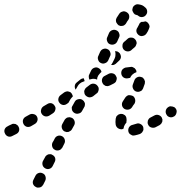

<svg xmlns="http://www.w3.org/2000/svg" viewBox="-43 -588 828 878"><path d="M153 205Q144 200 134 203Q124 206 119 216L110 234Q105 243 108 253Q112 263 121 267Q125 270 130 270Q135 270 140 269Q145 267 149 264Q152 261 155 256L164 238Q168 229 165 219Q162 209 153 205ZM196 120Q192 117 187 117Q182 117 177 118Q173 120 169 123Q165 126 163 131L153 149Q149 158 152 168Q155 177 164 182Q173 187 183 184Q193 181 198 171L207 153Q212 144 209 134Q206 125 196 120ZM247 77 251 69Q256 60 253 50Q250 40 241 35Q231 30 222 33Q212 36 207 46L203 54L197 64Q193 73 196 83Q199 93 208 97Q212 100 217 100Q222 101 227 99Q232 98 236 94Q239 91 242 87ZM42 -8Q40 -13 36 -16Q32 -19 28 -21Q23 -22 18 -22Q13 -22 9 -19Q-3 -14 -9 -10Q-18 -6 -22 4Q-25 14 -20 23Q-16 32 -6 36Q4 39 13 34Q20 31 31 25Q41 20 44 11Q47 1 42 -8ZM610 12Q613 8 613 3Q613 -2 612 -7Q608 -17 599 -21Q590 -26 580 -22Q571 -19 563 -17Q553 -15 547 -6Q542 3 544 13Q545 18 548 22Q551 26 556 28Q560 31 565 32Q570 32 574 31Q584 29 596 25Q601 23 604 20Q608 17 610 12ZM286 -49Q281 -51 276 -52Q271 -52 267 -51Q262 -50 258 -46Q254 -43 252 -39L242 -21Q237 -12 240 -2Q243 8 252 13Q257 15 262 16Q267 16 271 15Q276 13 280 10Q284 7 286 3L296 -15Q301 -24 298 -34Q295 -44 286 -49ZM486 -18Q485 -24 485 -30Q485 -38 486 -45Q487 -50 489 -55Q492 -59 496 -62Q499 -65 504 -66Q509 -68 514 -67Q519 -67 523 -64Q528 -62 531 -58Q534 -54 535 -49Q536 -44 536 -39Q535 -35 535 -30Q535 -29 535 -27Q531 -23 528 -18Q523 -10 522 0Q522 0 522 0Q520 1 518 2Q517 2 515 3Q505 4 496 -2Q488 -8 486 -18ZM699 -31Q700 -36 700 -41Q699 -46 697 -50Q692 -59 682 -62Q672 -65 663 -60Q654 -55 646 -51Q641 -49 638 -45Q635 -41 633 -36Q632 -32 632 -27Q632 -22 635 -17Q639 -8 649 -5Q659 -2 668 -6Q678 -11 687 -16Q691 -19 694 -22Q697 -26 699 -31ZM126 -55Q121 -64 111 -66Q101 -69 92 -64L74 -54Q65 -49 62 -39Q60 -29 65 -20Q70 -11 80 -8Q90 -6 99 -11L116 -21Q125 -26 128 -36Q131 -45 126 -55ZM761 -91Q758 -95 754 -98Q750 -100 745 -101Q740 -102 735 -102Q730 -101 726 -98Q717 -92 715 -82Q713 -72 719 -63Q721 -59 725 -56Q730 -53 734 -52Q739 -51 744 -52Q749 -53 753 -56H754Q762 -62 764 -72Q767 -82 761 -91ZM207 -104Q202 -113 192 -116Q182 -118 173 -112L156 -102Q147 -96 145 -86Q142 -76 148 -67Q153 -59 163 -56Q173 -54 182 -59L199 -70Q208 -76 210 -86Q213 -96 207 -104ZM345 -117Q343 -122 340 -126Q337 -129 333 -132Q324 -137 314 -134Q304 -132 299 -123L289 -105Q286 -101 285 -96Q285 -91 286 -86Q287 -82 290 -78Q293 -74 298 -71Q307 -66 317 -69Q327 -71 332 -80L342 -98Q345 -102 345 -107Q346 -112 345 -117ZM526 -90Q535 -85 545 -87Q555 -89 561 -98Q564 -104 572 -114Q577 -123 575 -133Q573 -143 565 -149Q561 -151 556 -152Q551 -153 546 -153Q541 -152 537 -149Q533 -146 530 -142Q523 -131 519 -125Q513 -116 515 -106Q517 -96 526 -90ZM228 -119Q222 -127 224 -137Q226 -147 234 -153Q242 -159 250 -165Q254 -168 259 -169Q264 -171 268 -170Q273 -169 278 -167Q282 -164 285 -160Q287 -157 288 -154Q290 -150 290 -147Q284 -141 279 -134L270 -118Q266 -115 263 -113Q255 -107 245 -108Q234 -110 228 -119ZM408 -176Q409 -181 408 -186Q407 -190 404 -194Q398 -203 388 -205Q378 -207 369 -201Q360 -194 352 -188Q348 -185 346 -181Q343 -176 342 -171Q342 -166 343 -162Q344 -157 347 -153Q354 -145 364 -143Q374 -142 383 -148Q390 -154 398 -160Q402 -162 405 -167Q407 -171 408 -176ZM578 -170Q583 -168 588 -168Q593 -168 597 -170Q602 -172 606 -175Q609 -179 611 -183Q616 -195 619 -205Q620 -210 620 -215Q619 -220 617 -224Q614 -229 611 -232Q607 -235 602 -236Q592 -239 583 -234Q574 -229 571 -219Q569 -212 565 -203Q561 -193 565 -184Q569 -174 578 -170ZM339 -215Q342 -216 344 -217Q343 -219 343 -221Q341 -225 340 -230Q336 -230 331 -228Q327 -227 324 -224L308 -211Q300 -205 299 -195Q298 -186 303 -178L311 -192Q315 -200 322 -206Q329 -212 339 -215ZM489 -220Q491 -225 491 -230Q491 -235 488 -239Q484 -249 474 -252Q464 -255 455 -251Q446 -246 436 -241Q427 -237 424 -227Q421 -217 426 -208Q428 -203 432 -200Q436 -197 440 -195Q445 -194 450 -194Q455 -195 459 -197Q468 -202 477 -206Q481 -208 485 -212Q488 -215 489 -220ZM366 -224Q363 -230 363 -236Q362 -242 365 -247L374 -266Q379 -275 388 -278Q398 -282 407 -277Q413 -274 417 -269Q420 -265 421 -259Q416 -255 412 -250Q405 -243 402 -233Q401 -229 401 -224Q396 -226 392 -227Q382 -229 373 -226Q369 -225 366 -224ZM512 -249Q510 -259 515 -268Q521 -276 531 -279Q544 -281 555 -282Q560 -283 564 -281Q569 -279 573 -276Q576 -273 579 -268Q581 -264 581 -259Q581 -259 581 -258Q581 -258 581 -258Q577 -256 572 -254Q563 -249 557 -241Q554 -237 552 -232Q547 -231 542 -230Q532 -228 523 -233Q514 -239 512 -249ZM501 -310 486 -296Q482 -293 476 -291Q470 -290 465 -291Q469 -296 472 -302L480 -318L481 -320Q485 -328 485 -337Q486 -346 483 -354Q489 -354 495 -352Q500 -349 504 -345Q510 -337 510 -327Q509 -317 501 -310ZM414 -349 407 -333Q402 -324 406 -314Q409 -304 418 -300Q428 -295 437 -299Q447 -302 452 -312L459 -328L460 -330Q465 -339 461 -349Q458 -359 449 -363Q439 -368 429 -364Q420 -361 415 -351ZM579 -381Q581 -385 582 -390Q582 -395 580 -400Q578 -405 575 -408Q568 -416 558 -416Q547 -417 540 -410Q534 -404 529 -400Q528 -399 525 -397Q517 -390 517 -380Q516 -370 522 -362Q529 -354 539 -353Q550 -352 558 -359Q560 -361 561 -362Q566 -366 574 -373Q577 -376 579 -381ZM459 -386Q469 -382 478 -385Q488 -388 493 -398L501 -416Q506 -425 502 -435Q499 -445 490 -449Q480 -454 470 -450Q461 -447 456 -438L448 -419Q443 -410 447 -400Q450 -390 459 -386ZM639 -475Q637 -479 634 -483Q630 -487 626 -489Q624 -489 623 -490Q622 -490 620 -490Q615 -488 609 -488Q607 -488 604 -488Q600 -486 597 -483Q594 -480 593 -476Q590 -469 585 -461Q582 -457 581 -452Q580 -447 581 -443Q582 -438 585 -434Q588 -430 592 -427Q601 -421 611 -424Q621 -426 627 -435Q634 -445 638 -456Q640 -460 641 -465Q641 -470 639 -475ZM488 -487Q490 -483 493 -479Q496 -475 500 -472Q504 -470 509 -469Q514 -469 519 -470Q524 -471 528 -475Q532 -478 534 -482Q538 -490 543 -496Q549 -504 548 -515Q547 -525 538 -531Q534 -534 530 -535Q525 -537 520 -536Q515 -535 511 -533Q506 -530 503 -526Q497 -517 490 -506Q488 -502 487 -497Q487 -492 488 -487ZM591 -568Q599 -567 607 -564Q615 -560 621 -554Q629 -548 630 -537Q631 -527 624 -519Q618 -511 607 -510Q597 -509 589 -516Q586 -519 583 -519Q578 -520 574 -522Q571 -525 568 -528Q566 -532 564 -536Q564 -536 563 -537Q562 -540 562 -543Q562 -545 563 -548Q564 -558 573 -564Q581 -570 591 -568Z"/></svg>

Font: FRB American Cursive Guidelines Dashed Black
Style: Bold Italic
Weight: 900
Italic angle: -25°
Version: Version 2.0;Modular Font Editor K font №1